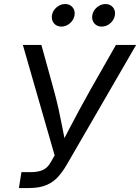

<svg xmlns="http://www.w3.org/2000/svg" viewBox="-20 -956 712 976"><path d="M76.2 0 88.9 -81.1H139.6Q173.8 -81.1 198 -92Q222.2 -103 237.8 -131.3L257.8 -166L96.2 -727.5H190.4L250.5 -509.8Q266.1 -454.1 276.9 -405.5Q287.6 -356.9 296.4 -311.3Q305.2 -265.6 314.5 -217.8H288.6Q314 -266.1 337.6 -311.5Q361.3 -356.9 387.5 -405.3Q413.6 -453.6 445.3 -509.8L569.3 -727.5H671.9L319.8 -119.6Q299.8 -85 275.9 -57.9Q252 -30.8 216.3 -15.4Q180.7 0 124.5 0ZM497.1 -820.8Q473.1 -820.8 459.2 -837.6Q445.3 -854.5 449.2 -878.4Q453.1 -902.3 472.9 -918.9Q492.7 -935.5 516.1 -935.5Q540 -935.5 554 -918.9Q567.9 -902.3 564 -878.4Q560.1 -854.5 540.5 -837.6Q521 -820.8 497.1 -820.8ZM292 -820.8Q268.1 -820.8 254.2 -837.6Q240.2 -854.5 244.1 -878.4Q248 -902.3 267.8 -918.9Q287.6 -935.5 311 -935.5Q335 -935.5 348.9 -918.9Q362.8 -902.3 358.9 -878.4Q355 -854.5 335.4 -837.6Q315.9 -820.8 292 -820.8Z"/></svg>

Font: Inter 20pt
Style: Italic
Weight: 400
Italic angle: -9.3988°
Version: Version 4.001;git-66647c0bb